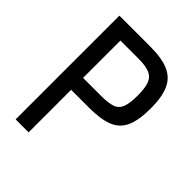

<svg xmlns="http://www.w3.org/2000/svg" viewBox="-223 -923 1047 1047"><g transform="rotate(45 300.0 -400.0)"><path d="M81 0V-800H320Q409 -800 461.5 -777Q514 -754 537 -702Q560 -650 560 -564Q560 -473 537 -421.5Q514 -370 461.5 -349Q409 -328 320 -328H109V-420H320Q375 -420 405.5 -430.5Q436 -441 448 -472Q460 -503 460 -564Q460 -620 448 -651.5Q436 -683 405.5 -695.5Q375 -708 320 -708H88L181 -800V0Z"/></g></svg>

Font: Victor Mono Thin
Style: Regular
Weight: 100
Monospace: yes
Designer: Rune Bjørnerås
Version: Version 1.561;gftools[0.9.30]